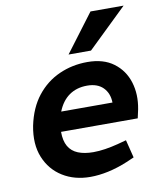

<svg xmlns="http://www.w3.org/2000/svg" viewBox="-84 -810 739 885"><g transform="rotate(-10 285.5 -367.5)"><path d="M268 8Q194 8 138.5 -26.5Q83 -61 57.5 -123.5Q32 -186 48 -270Q65 -352 108 -406.5Q151 -461 212.5 -488.5Q274 -516 345 -516Q420 -516 467.5 -480.5Q515 -445 533 -387Q551 -329 538 -261L529 -220H170Q170 -178 185 -152Q200 -126 229.5 -114Q259 -102 301 -102Q327 -102 356.5 -106.5Q386 -111 417 -119L458 -130L479 -46L442 -30Q396 -11 352 -1.5Q308 8 268 8ZM187 -312H427Q426 -356 399.5 -382.5Q373 -409 325 -409Q276 -409 241 -384.5Q206 -360 187 -312ZM266 -565 400 -743H555L371 -565Z"/></g></svg>

Font: REM Medium
Style: Italic
Weight: 500
Italic angle: -11°
Designer: Octavio Pardo
Foundry: Ashler Design
Version: Version 1.005;gftools[0.9.28]